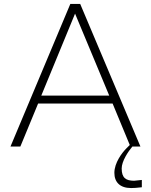

<svg xmlns="http://www.w3.org/2000/svg" viewBox="-20 -742 764 972"><path d="M360 -673 533 -258H189ZM698 169 659 173C618 173 596 159 596 111C596 74 629 25 650 0H691L386 -722H336L33 0H83L173 -218H550L637 -8L620 9C598 31 559 82 559 133C559 180 587 210 644 210C654 210 677 209 698 206Z"/></svg>

Font: Perun ExtraLight
Style: Regular
Weight: 200
Foundry: Copyright (c) Stefan Peev, Context Ltd, 2016
Version: Version 1.089